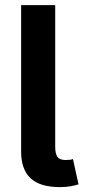

<svg xmlns="http://www.w3.org/2000/svg" viewBox="-20 -748 343 771"><path d="M220.7 3.4Q140.6 3.4 102.8 -32.2Q64.9 -67.9 64.9 -138.2V-727.5H201.7V-158.7Q201.7 -130.4 210.7 -117.9Q219.7 -105.5 242.7 -105.5Q254.9 -105.5 261.5 -106.4Q268.1 -107.4 272.9 -109.4L295.4 -7.8Q283.7 -3.9 264.2 -0.2Q244.6 3.4 220.7 3.4Z"/></svg>

Font: Inter Cardless
Style: Bold
Weight: 700
Designer: Rasmus Andersson
Foundry: rsms
Version: Version 4.001;git-9221beed3